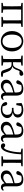

<svg xmlns="http://www.w3.org/2000/svg" viewBox="2004 -2572 582 4630"><g transform="rotate(90 2295.0 -257.0)"><path d="M629 -483V-514H49V-483L129 -470C131 -415 132 -339 132 -286V-228C132 -176 131 -99 129 -44L49 -32V0H290V-32L210 -45C209 -100 208 -176 208 -228V-286C208 -341 209 -421 210 -476H469C470 -421 471 -341 471 -286V-228C471 -176 470 -100 469 -44L387 -32V0H629V-32L548 -45C547 -100 546 -176 546 -228V-286C546 -338 547 -414 548 -469Z M975 14C1098 14 1220 -74 1220 -255C1220 -437 1096 -528 975 -528C851 -528 729 -437 729 -255C729 -74 851 14 975 14ZM975 -26C874 -26 814 -105 814 -255C814 -404 874 -488 975 -488C1075 -488 1136 -404 1136 -255C1136 -105 1075 -26 975 -26Z M1749 -43 1711 -147C1685 -219 1648 -252 1579 -264C1621 -279 1646 -310 1668 -376C1677 -403 1686 -422 1695 -438C1711 -435 1725 -434 1746 -434C1788 -434 1807 -452 1808 -480C1808 -505 1795 -522 1767 -528C1702 -524 1665 -485 1633 -390C1600 -300 1573 -280 1520 -280H1480C1480 -340 1481 -415 1482 -470L1562 -483V-514H1321V-483L1401 -470C1403 -415 1404 -339 1404 -286V-228C1404 -176 1403 -99 1401 -44L1321 -32V0H1562V-32L1482 -45C1481 -100 1480 -179 1480 -245H1524C1584 -245 1610 -228 1631 -168L1673 -49C1689 -1 1710 11 1768 11C1786 11 1811 5 1832 0V-32Z M2210 -114C2146 -63 2117 -45 2075 -45C2021 -45 1983 -72 1983 -132C1983 -172 2001 -214 2098 -251C2125 -262 2169 -276 2210 -287ZM2374 -59C2359 -43 2347 -35 2329 -35C2302 -35 2286 -53 2286 -111V-348C2286 -478 2232 -528 2121 -528C2015 -528 1937 -479 1916 -397C1918 -373 1935 -359 1960 -359C1986 -359 2001 -374 2009 -403L2031 -477C2057 -486 2080 -488 2101 -488C2177 -488 2210 -461 2210 -351V-319C2164 -309 2116 -295 2077 -283C1941 -234 1902 -185 1902 -118C1902 -32 1966 14 2046 14C2111 14 2151 -15 2212 -77C2221 -22 2253 12 2304 12C2339 12 2367 -2 2391 -38Z M2470 -360H2515L2537 -475C2562 -484 2590 -488 2623 -488C2698 -488 2741 -457 2741 -390C2741 -328 2704 -293 2624 -293H2581V-253H2630C2718 -253 2750 -204 2750 -141C2750 -62 2695 -22 2618 -22C2592 -22 2569 -24 2548 -28L2528 -92C2520 -118 2505 -139 2485 -140C2465 -141 2449 -133 2440 -113C2445 -33 2518 14 2614 14C2750 14 2827 -58 2827 -139C2827 -209 2780 -258 2693 -275C2776 -292 2814 -336 2814 -397C2814 -474 2743 -528 2637 -528C2573 -528 2511 -513 2465 -486Z M3224 -114C3160 -63 3131 -45 3089 -45C3035 -45 2997 -72 2997 -132C2997 -172 3015 -214 3112 -251C3139 -262 3183 -276 3224 -287ZM3388 -59C3373 -43 3361 -35 3343 -35C3316 -35 3300 -53 3300 -111V-348C3300 -478 3246 -528 3135 -528C3029 -528 2951 -479 2930 -397C2932 -373 2949 -359 2974 -359C3000 -359 3015 -374 3023 -403L3045 -477C3071 -486 3094 -488 3115 -488C3191 -488 3224 -461 3224 -351V-319C3178 -309 3130 -295 3091 -283C2955 -234 2916 -185 2916 -118C2916 -32 2980 14 3060 14C3125 14 3165 -15 3226 -77C3235 -22 3267 12 3318 12C3353 12 3381 -2 3405 -38Z M3990 -483V-514H3563V-483L3654 -466C3650 -349 3634 -241 3608 -168C3592 -114 3574 -83 3546 -57C3526 -78 3507 -91 3481 -91C3459 -91 3446 -78 3436 -57C3436 -11 3462 12 3505 12C3556 12 3611 -24 3651 -151C3677 -233 3695 -349 3701 -477H3829C3830 -422 3831 -341 3831 -286V-228C3831 -176 3830 -100 3829 -44L3748 -32V0H3990V-32L3908 -45C3907 -100 3906 -176 3906 -228V-286C3906 -338 3907 -414 3908 -469Z M4398 -114C4334 -63 4305 -45 4263 -45C4209 -45 4171 -72 4171 -132C4171 -172 4189 -214 4286 -251C4313 -262 4357 -276 4398 -287ZM4562 -59C4547 -43 4535 -35 4517 -35C4490 -35 4474 -53 4474 -111V-348C4474 -478 4420 -528 4309 -528C4203 -528 4125 -479 4104 -397C4106 -373 4123 -359 4148 -359C4174 -359 4189 -374 4197 -403L4219 -477C4245 -486 4268 -488 4289 -488C4365 -488 4398 -461 4398 -351V-319C4352 -309 4304 -295 4265 -283C4129 -234 4090 -185 4090 -118C4090 -32 4154 14 4234 14C4299 14 4339 -15 4400 -77C4409 -22 4441 12 4492 12C4527 12 4555 -2 4579 -38Z"/></g></svg>

Font: Shippori Mincho
Style: Regular
Weight: 400
Designer: Bonji Tadano  Ryoko NISHIZUKA  (kana & ideographs); Frank Grießhammer (Latin, Greek & Cyrillic); Wenlong ZHANG  (bopomof
Foundry: Adobe Systems Incorporated
Version: Version 1.003;PS 1.001;hotconv 16.6.54;makeotf.lib2.5.65590